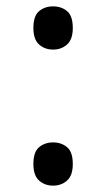

<svg xmlns="http://www.w3.org/2000/svg" viewBox="-20 -570 334 604"><path d="M147 -414Q121 -414 103 -430Q85 -446 85 -482Q85 -520 103 -535Q121 -550 147 -550Q173 -550 191 -535Q209 -520 209 -482Q209 -446 191 -430Q173 -414 147 -414ZM147 14Q121 14 103 -2Q85 -18 85 -54Q85 -92 103 -107Q121 -122 147 -122Q173 -122 191 -107Q209 -92 209 -54Q209 -18 191 -2Q173 14 147 14Z"/></svg>

Font: lkannada25
Style: Book
Weight: 400
Designer: Jelle Bosma - Monotype Design Team
Foundry: Monotype Imaging Inc.
Version: Version 2.003